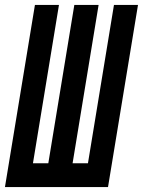

<svg xmlns="http://www.w3.org/2000/svg" viewBox="-34 -755 577 775"><path d="M-14 0 107 -735H204L99 -96H161L266 -735H364L259 -96H321L426 -735H523L402 0Z"/></svg>

Font: Iosevka Oblique
Style: Bold
Weight: 700
Italic angle: -9°
Monospace: yes
Designer: Belleve Invis
Foundry: Belleve Invis
Version: Version 32.5.0; ttfautohint (v1.8.4)